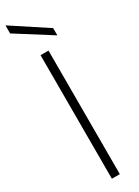

<svg xmlns="http://www.w3.org/2000/svg" viewBox="-250 -927 680 942"><g transform="rotate(-30 90.0 -456.0)"><path d="M68 0V-700H113V0ZM188 -743 -8 -867V-912H-7L188 -784Z"/></g></svg>

Font: DM Sans 28pt ExtraLight
Style: Regular
Weight: 250
Version: Version 4.004;gftools[0.9.30]